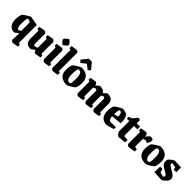

<svg xmlns="http://www.w3.org/2000/svg" viewBox="346 -2267 4012 4012"><g transform="rotate(45 2352.0 -261.0)"><path d="M229 -470Q234 -470 254 -466.5Q274 -463 301.5 -458.5Q329 -454 356.5 -449Q384 -444 404 -440.5Q424 -437 428 -436V92L469 106V163Q469 163 449 166.5Q429 170 401.5 174Q374 178 351.5 181Q329 184 324 184Q320 184 311 176Q302 168 293.5 158.5Q285 149 285 145L293 -50L286 -52Q272 -41 252.5 -26Q233 -11 217.5 0Q202 11 199 11Q121 11 74 -45.5Q27 -102 27 -205Q27 -252 35 -295.5Q43 -339 52 -362Q62 -374 86.5 -391.5Q111 -409 139.5 -427Q168 -445 193 -457.5Q218 -470 229 -470ZM206 -399Q193 -392 186 -349.5Q179 -307 179 -218Q179 -161 193.5 -125Q208 -89 224 -89Q228 -89 243 -96Q258 -103 271.5 -110Q285 -117 285 -117V-370Q274 -376 257.5 -383.5Q241 -391 226.5 -396Q212 -401 206 -399Z M690 11Q617 11 576.5 -21Q536 -53 536 -141V-375L496 -390V-447Q496 -447 515 -450.5Q534 -454 559.5 -458.5Q585 -463 606.5 -466.5Q628 -470 632 -470Q636 -470 647.5 -461.5Q659 -453 669 -443Q679 -433 679 -429V-142Q679 -117 686.5 -105.5Q694 -94 703 -91.5Q712 -89 718 -89Q721 -89 732.5 -93.5Q744 -98 757 -104.5Q770 -111 779 -115V-375L740 -390V-447Q740 -447 758.5 -450.5Q777 -454 802.5 -458.5Q828 -463 849.5 -466.5Q871 -470 876 -470Q880 -470 891.5 -461.5Q903 -453 912.5 -443Q922 -433 922 -429V-81L963 -66V-9Q963 -9 943.5 -6Q924 -3 897.5 1Q871 5 849 8Q827 11 821 11Q818 11 809 3Q800 -5 792.5 -14.5Q785 -24 785 -28V-54Q769 -41 748 -26Q727 -11 710 0Q693 11 690 11Z M1030 -633Q1031 -636 1043 -647Q1055 -658 1071 -671.5Q1087 -685 1100.5 -695Q1114 -705 1117 -705Q1123 -705 1136.5 -693.5Q1150 -682 1164.5 -666Q1179 -650 1189 -636Q1199 -622 1198 -618L1191 -591Q1190 -587 1178 -576Q1166 -565 1150 -552.5Q1134 -540 1120.5 -531Q1107 -522 1104 -522Q1098 -522 1085 -533.5Q1072 -545 1058 -560.5Q1044 -576 1034.5 -590Q1025 -604 1026 -608ZM1088 11Q1084 11 1072.5 2.5Q1061 -6 1050.5 -16Q1040 -26 1040 -30V-378L1000 -391V-449Q1000 -449 1019.5 -452Q1039 -455 1066 -459.5Q1093 -464 1115.5 -467Q1138 -470 1143 -470Q1147 -470 1156.5 -461Q1166 -452 1174.5 -442Q1183 -432 1183 -428V-80L1223 -67V-10Q1223 -10 1204.5 -7Q1186 -4 1161 0.5Q1136 5 1115 8Q1094 11 1088 11Z M1338 11Q1334 11 1323 3Q1312 -5 1302.5 -15Q1293 -25 1293 -29V-565L1252 -580V-638Q1252 -638 1272 -641Q1292 -644 1319.5 -648Q1347 -652 1369.5 -655Q1392 -658 1398 -658Q1401 -658 1410.5 -650Q1420 -642 1428 -632Q1436 -622 1436 -619V-82L1475 -67V-10Q1475 -10 1456.5 -7Q1438 -4 1412 0.5Q1386 5 1364.5 8Q1343 11 1338 11Z M1754 11Q1641 11 1580.5 -41.5Q1520 -94 1520 -207Q1520 -251 1528 -294Q1536 -337 1545 -359Q1555 -371 1580 -389.5Q1605 -408 1634.5 -426.5Q1664 -445 1689.5 -457.5Q1715 -470 1726 -470Q1840 -470 1898 -413.5Q1956 -357 1956 -253Q1956 -203 1948 -161Q1940 -119 1931 -96Q1921 -84 1897 -66.5Q1873 -49 1844 -31Q1815 -13 1790 -1Q1765 11 1754 11ZM1755 -62Q1758 -62 1767 -66Q1776 -70 1784 -74Q1792 -78 1792 -78Q1796 -101 1800 -138.5Q1804 -176 1804 -238Q1804 -280 1796 -316.5Q1788 -353 1770.5 -375Q1753 -397 1722 -397Q1716 -397 1710 -396.5Q1704 -396 1697 -393Q1686 -389 1679 -343Q1672 -297 1672 -222Q1672 -157 1684.5 -122.5Q1697 -88 1716.5 -75Q1736 -62 1755 -62ZM1634 -519 1583 -567 1695 -706H1785L1899 -567L1847 -519L1745 -601H1736Z M2088 11Q2084 11 2073 3Q2062 -5 2052 -15Q2042 -25 2042 -29V-375L2002 -390V-448Q2002 -448 2021 -451.5Q2040 -455 2066.5 -459Q2093 -463 2115 -466.5Q2137 -470 2143 -470Q2146 -470 2155 -461Q2164 -452 2172 -442.5Q2180 -433 2180 -429V-403Q2195 -415 2213.5 -431Q2232 -447 2247.5 -458.5Q2263 -470 2266 -470Q2316 -470 2352.5 -454.5Q2389 -439 2406 -403Q2420 -415 2437.5 -431Q2455 -447 2469.5 -458.5Q2484 -470 2487 -470Q2568 -470 2611 -437Q2654 -404 2654 -316V-82L2694 -67V-10Q2694 -10 2675 -7Q2656 -4 2630.5 0.5Q2605 5 2583.5 8Q2562 11 2557 11Q2554 11 2542.5 3Q2531 -5 2521 -15Q2511 -25 2511 -29V-314Q2511 -340 2503 -351Q2495 -362 2485.5 -365Q2476 -368 2471 -368Q2468 -368 2458.5 -363Q2449 -358 2438 -351.5Q2427 -345 2420 -342V-82L2457 -67V-10Q2457 -10 2438.5 -7Q2420 -4 2394.5 0.5Q2369 5 2348.5 8Q2328 11 2323 11Q2320 11 2308.5 3Q2297 -5 2287 -15Q2277 -25 2277 -29V-314Q2277 -340 2269.5 -351Q2262 -362 2252.5 -365Q2243 -368 2238 -368Q2235 -368 2225 -363Q2215 -358 2203.5 -351.5Q2192 -345 2185 -342V-82L2222 -67V-10Q2222 -10 2203.5 -7Q2185 -4 2160 0.5Q2135 5 2114 8Q2093 11 2088 11Z M3106 -37Q3092 -32 3066 -24Q3040 -16 3012 -8Q2984 0 2961.5 5.5Q2939 11 2930 11Q2843 11 2791 -45Q2739 -101 2739 -203Q2739 -251 2747 -294.5Q2755 -338 2764 -361Q2774 -373 2798.5 -391Q2823 -409 2852.5 -427Q2882 -445 2907 -457.5Q2932 -470 2943 -470Q3001 -470 3041 -449.5Q3081 -429 3101.5 -375.5Q3122 -322 3121 -224L2886 -199Q2890 -142 2911 -116Q2932 -90 2957 -90Q2958 -90 2975.5 -91Q2993 -92 3018 -93Q3043 -94 3067 -95Q3091 -96 3106 -97ZM2912 -398Q2902 -392 2895.5 -357Q2889 -322 2887 -262L2983 -280Q2984 -333 2974 -363.5Q2964 -394 2942 -398Q2937 -399 2927 -400Q2917 -401 2912 -398Z M3294 11Q3286 11 3272.5 1Q3259 -9 3245.5 -24Q3232 -39 3223 -54.5Q3214 -70 3214 -81V-383H3142V-435L3214 -463L3303 -569Q3313 -570 3327.5 -565Q3342 -560 3357 -554V-457H3457V-380H3357V-123Q3357 -100 3362.5 -91.5Q3368 -83 3379 -83L3468 -78V-8Q3439 -4 3401 0.5Q3363 5 3332.5 8Q3302 11 3294 11Z M3581 11Q3577 11 3566 3Q3555 -5 3545 -15Q3535 -25 3535 -29V-378L3495 -391V-449Q3495 -449 3514 -452Q3533 -455 3558.5 -459.5Q3584 -464 3606 -467Q3628 -470 3633 -470Q3637 -470 3646.5 -461Q3656 -452 3664.5 -442Q3673 -432 3673 -428V-384Q3689 -402 3707 -422Q3725 -442 3739 -456Q3753 -470 3757 -470Q3776 -470 3797.5 -466Q3819 -462 3829 -458Q3831 -452 3836 -437.5Q3841 -423 3841 -412Q3841 -405 3835 -389.5Q3829 -374 3821 -357.5Q3813 -341 3806 -329Q3799 -317 3796 -316Q3794 -317 3782 -323Q3770 -329 3756.5 -334Q3743 -339 3734 -339Q3731 -339 3719.5 -335.5Q3708 -332 3696 -327Q3684 -322 3678 -319V-92L3744 -74V-13Q3744 -13 3729 -10.5Q3714 -8 3691.5 -4.5Q3669 -1 3645 3Q3621 7 3603 9Q3585 11 3581 11Z M4087 11Q3974 11 3913.5 -41.5Q3853 -94 3853 -207Q3853 -251 3861 -294Q3869 -337 3878 -359Q3888 -371 3913 -389.5Q3938 -408 3967.5 -426.5Q3997 -445 4022.5 -457.5Q4048 -470 4059 -470Q4173 -470 4231 -413.5Q4289 -357 4289 -253Q4289 -203 4281 -161Q4273 -119 4264 -96Q4254 -84 4230 -66.5Q4206 -49 4177 -31Q4148 -13 4123 -1Q4098 11 4087 11ZM4088 -62Q4091 -62 4100 -66Q4109 -70 4117 -74Q4125 -78 4125 -78Q4129 -101 4133 -138.5Q4137 -176 4137 -238Q4137 -280 4129 -316.5Q4121 -353 4103.5 -375Q4086 -397 4055 -397Q4049 -397 4043 -396.5Q4037 -396 4030 -393Q4019 -389 4012 -343Q4005 -297 4005 -222Q4005 -157 4017.5 -122.5Q4030 -88 4049.5 -75Q4069 -62 4088 -62Z M4553 11Q4541 11 4514.5 10Q4488 9 4455.5 7Q4423 5 4392 3Q4361 1 4340 -2L4343 -165H4412L4433 -86Q4449 -80 4469.5 -75Q4490 -70 4508.5 -66Q4527 -62 4537 -62Q4545 -62 4550.5 -75Q4556 -88 4556 -100Q4556 -123 4529.5 -139.5Q4503 -156 4455 -183Q4410 -208 4385.5 -230Q4361 -252 4352 -274.5Q4343 -297 4343 -325Q4343 -338 4344.5 -352Q4346 -366 4349 -377Q4359 -389 4375.5 -405Q4392 -421 4411.5 -436Q4431 -451 4448 -460.5Q4465 -470 4475 -470Q4488 -470 4513 -469Q4538 -468 4567 -467Q4596 -466 4622.5 -464.5Q4649 -463 4665 -461L4662 -321H4585L4578 -377Q4574 -378 4560 -381Q4546 -384 4528.5 -387.5Q4511 -391 4496.5 -393Q4482 -395 4477 -395Q4469 -395 4466 -386.5Q4463 -378 4463 -369Q4463 -352 4477 -338.5Q4491 -325 4509.5 -314Q4528 -303 4543 -294Q4571 -277 4605.5 -256.5Q4640 -236 4664.5 -211Q4689 -186 4689 -155Q4689 -143 4687.5 -126Q4686 -109 4681 -97Q4674 -83 4658 -65Q4642 -47 4622.5 -29.5Q4603 -12 4584.5 -0.5Q4566 11 4553 11Z"/></g></svg>

Font: Grenze Gotisch ExtraBold
Style: Regular
Weight: 800
Designer: Renata Polastri
Foundry: Omnibus-Type
Version: Version 1.001